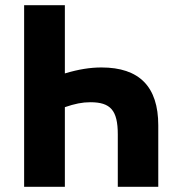

<svg xmlns="http://www.w3.org/2000/svg" viewBox="-20 -720 685 740"><path d="M230 -700H73V0H230V-307C268 -320 297 -326 328 -326C406 -326 434 -295 434 -202V0H590V-237C590 -386 517 -460 371 -460C328 -460 283 -453 230 -437Z"/></svg>

Font: Fixel Text Bold
Style: Bold
Weight: 700
Width: 4
Designer: AlfaBravo + MacPaw
Foundry: Kyrylo Tkachov, Marchela Mozhyna, Serhii Makarenko, Maria Weinstein, Zakhar Kryvoshyya
Version: Version 1.211